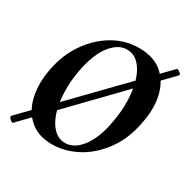

<svg xmlns="http://www.w3.org/2000/svg" viewBox="-109 -505 622 624"><g transform="rotate(30 201.5 -192.5)"><path d="M12 17Q9 19 1 11.5Q-7 4 -4 0L386 -401Q388 -404 397 -397.5Q406 -391 403 -387ZM157 14Q104 14 72 -14.5Q40 -43 29.5 -90Q19 -137 30 -193Q41 -253 73 -299.5Q105 -346 150 -372.5Q195 -399 247 -399Q302 -399 334.5 -371Q367 -343 377.5 -296.5Q388 -250 376 -193Q364 -127 329 -80Q294 -33 248.5 -9.5Q203 14 157 14ZM191 -11Q226 -11 253.5 -48Q281 -85 292 -149Q300 -191 299 -231Q298 -271 288 -304Q278 -337 259.5 -356Q241 -375 215 -375Q182 -375 154.5 -340Q127 -305 114 -236Q106 -193 107.5 -152.5Q109 -112 119 -80.5Q129 -49 147.5 -30Q166 -11 191 -11Z"/></g></svg>

Font: Cormorant Infant Light SemiBold
Style: Italic
Weight: 600
Italic angle: -10°
Version: Version 4.001